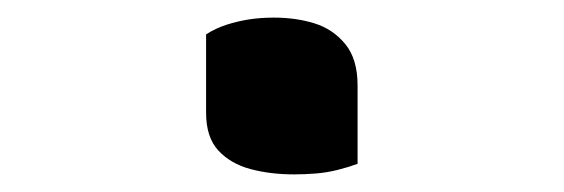

<svg xmlns="http://www.w3.org/2000/svg" viewBox="-20 -410 640 218"><path d="M386 -224Q375 -220 363 -217Q351 -214 338.5 -213Q326 -212 314 -212Q287 -212 264.5 -218Q242 -224 228 -239Q214 -254 214 -282V-371Q225 -378 237.5 -382Q250 -386 263 -388Q276 -390 291 -390Q316 -390 337 -383.5Q358 -377 372 -360Q386 -343 386 -313Z"/></svg>

Font: Recursive Monospace Casual Medium
Style: Regular
Weight: 500
Version: Version 1.047